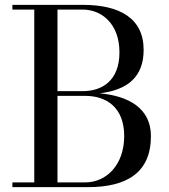

<svg xmlns="http://www.w3.org/2000/svg" viewBox="-20 -770 696 790"><path d="M341.5 0C502.5 0 601 -60 601 -210C601 -325 508.5 -375.5 390 -386C507 -400 571 -455 571 -565C571 -695 472 -750 321 -750H31V-730.5H121V-19.5H31V0ZM321 -730.5C397 -730.5 471.5 -673.5 471.5 -554.5C471.5 -435.5 397 -395 321 -395H216.5V-730.5ZM331 -375.5C417 -375.5 491 -329 491 -210C491 -91 417 -19.5 331 -19.5H216.5V-375.5Z"/></svg>

Font: Bodoni* 11
Style: Regular
Weight: 400
Version: Version 2.3